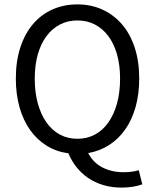

<svg xmlns="http://www.w3.org/2000/svg" viewBox="-20 -688 704 873"><path d="M332 -57Q376 -57 411.5 -76Q447 -95 472.5 -131Q498 -167 512 -217.5Q526 -268 526 -331Q526 -392 512 -441Q498 -490 472.5 -524Q447 -558 411.5 -576.5Q376 -595 332 -595Q288 -595 252.5 -576.5Q217 -558 191.5 -524Q166 -490 152 -441Q138 -392 138 -331Q138 -268 152 -217.5Q166 -167 191.5 -131Q217 -95 252.5 -76Q288 -57 332 -57ZM533 165Q488 165 449.5 153.5Q411 142 380.5 121Q350 100 327.5 71.5Q305 43 291 9Q237 2 193 -25Q149 -52 117.5 -96Q86 -140 69 -199.5Q52 -259 52 -331Q52 -410 72.5 -472.5Q93 -535 130 -578.5Q167 -622 218.5 -645Q270 -668 332 -668Q394 -668 445.5 -644.5Q497 -621 534.5 -577.5Q572 -534 592.5 -471.5Q613 -409 613 -331Q613 -260 596.5 -201.5Q580 -143 549.5 -99.5Q519 -56 476 -28.5Q433 -1 381 8Q404 52 446 73.5Q488 95 542 95Q564 95 580.5 92.5Q597 90 611 86L627 150Q612 156 587 160.5Q562 165 533 165Z"/></svg>

Font: Processing Sans Pro
Style: Regular
Weight: 400
Designer: Paul D. Hunt
Foundry: Adobe Systems Incorporated
Version: Version 2.020;PS 2.000;hotconv 1.0.86;makeotf.lib2.5.63406